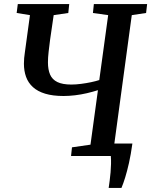

<svg xmlns="http://www.w3.org/2000/svg" viewBox="-20 -763 740 939"><path d="M511.5 156Q514 139 516.5 119.5Q519 100 520.8 79.5Q522.5 59 523 38.8Q523.5 18.5 522 0L472.5 -61H627.5Q620 -7 610.8 34Q601.5 75 592.2 105Q583 135 574 156ZM327.5 0 332 -42.5 422.5 -55.5 459 -322Q434 -314 405 -307.2Q376 -300.5 346.8 -297Q317.5 -293.5 291 -293.5Q238 -293.5 201 -304.8Q164 -316 141 -337Q118 -358 107.5 -387Q97 -416 97 -451.5Q97 -465 98.2 -479.2Q99.5 -493.5 101.5 -506L126.5 -689L61.5 -699.5L67 -743H318.5L314 -699.5L242.5 -689L225 -569Q221 -538.5 217.8 -510Q214.5 -481.5 214.5 -458Q214.5 -422.5 225 -398.2Q235.5 -374 260.5 -361.8Q285.5 -349.5 329 -349.5Q351 -349.5 376.2 -352.8Q401.5 -356 425.2 -361Q449 -366 465.5 -371.5L509 -689L434.5 -699.5L439 -743H699.5L694.5 -699.5L624.5 -689L538.5 -55.5L610.5 -42.5L606.5 0Z"/></svg>

Font: Merriweather 28pt Medium
Style: Italic
Weight: 500
Italic angle: -7.8°
Version: Version 2.101